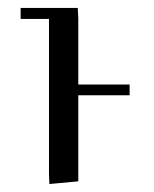

<svg xmlns="http://www.w3.org/2000/svg" viewBox="-20 -459 390 486"><path d="M32.2 -411.1V-439H176.8L178.2 -411.1V-245.1H308.1V-217.8H178.2V0L105 6.8L104 -19V-411.1Z"/></svg>

Font: Dehuti
Style: Book
Weight: 400
Version: Version 1.2